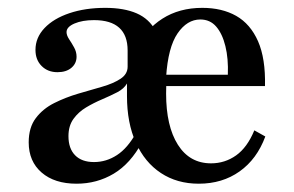

<svg xmlns="http://www.w3.org/2000/svg" viewBox="-20 -447 733 479"><path d="M475.8 11.3Q421.8 11.3 381.5 -15.3Q341.1 -41.9 319 -91.1Q296.8 -140.3 296.8 -207.3Q296.8 -275 319.8 -324.2Q342.7 -373.4 385.1 -400.4Q427.4 -427.4 484.7 -427.4Q533.9 -427.4 569.4 -407.3Q604.8 -387.1 623.8 -344Q642.7 -300.8 641.1 -232.3H361.3L360.5 -260.5H548.4Q550 -300.8 542.3 -331.9Q534.7 -362.9 519.4 -380.6Q504 -398.4 479.8 -398.4Q446.8 -398.4 423 -363.7Q399.2 -329 394.4 -254.8L396 -252.4Q395.2 -243.5 394.8 -235.1Q394.4 -226.6 394.4 -213.7Q394.4 -132.3 423.8 -85.9Q453.2 -39.5 506.5 -39.5Q541.1 -39.5 569 -59.3Q596.8 -79 614.5 -121.8L641.9 -106.5Q621 -50 577.8 -19.4Q534.7 11.3 475.8 11.3ZM214.5 -42.7Q245.2 -42.7 271.8 -60.1Q298.4 -77.4 319.4 -115.3L296.8 -206.5V-238.7Q289.5 -225.8 272.6 -216.9Q255.6 -208.1 234.7 -199.2Q213.7 -190.3 194.8 -179Q175.8 -167.7 163.3 -150.4Q150.8 -133.1 150.8 -107.3Q150.8 -76.6 167.3 -59.7Q183.9 -42.7 214.5 -42.7ZM171 11.3Q116.1 11.3 83.9 -16.5Q51.6 -44.4 51.6 -91.9Q51.6 -129 69.4 -152.4Q87.1 -175.8 115.3 -189.9Q143.5 -204 175 -213.3Q206.5 -222.6 234.7 -230.6Q262.9 -238.7 280.6 -250.4Q298.4 -262.1 298.4 -280.6V-321Q298.4 -358.9 277.4 -377.8Q256.5 -396.8 214.5 -396.8Q185.5 -396.8 165.7 -388.3Q146 -379.8 146 -366.9Q146 -358.9 152.4 -349.2Q158.9 -339.5 164.9 -328.6Q171 -317.7 171 -305.6Q171 -288.7 158.1 -277.8Q145.2 -266.9 123.4 -266.9Q99.2 -266.9 83.9 -282.3Q68.5 -297.6 68.5 -322.6Q68.5 -353.2 91.1 -377Q113.7 -400.8 153.2 -414.1Q192.7 -427.4 242.7 -427.4Q289.5 -427.4 321 -413.7Q352.4 -400 368.5 -369.8Q384.7 -339.5 384.7 -291.1L334.7 -92.7Q305.6 -38.7 263.7 -13.7Q221.8 11.3 171 11.3Z"/></svg>

Font: Playfair SemiBold
Style: Regular
Weight: 600
Designer: Claus Eggers Sørensen
Foundry: Claus Eggers Sørensen
Version: Version 2.001;gftools[0.9.30]